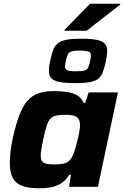

<svg xmlns="http://www.w3.org/2000/svg" viewBox="-20 -1009 670 1037"><path d="M194 8Q138 8 102.5 -4Q67 -16 50 -46Q33 -76 33 -130Q33 -155 36.5 -187Q40 -219 48 -258Q65 -335 84 -385.5Q103 -436 128.5 -465Q154 -494 189 -505.5Q224 -517 271 -517Q308 -517 340 -512.5Q372 -508 396 -494.5Q420 -481 432 -453H440L459 -510H617L509 0H353L363 -65H354Q334 -33 308 -17.5Q282 -2 253 3Q224 8 194 8ZM279 -121Q305 -121 322 -125Q339 -129 350.5 -138Q362 -147 369 -162Q375 -172 381 -189Q387 -206 392 -225.5Q397 -245 402 -265.5Q407 -286 409.5 -304Q412 -322 412 -334Q412 -365 395 -377Q378 -389 334 -389Q303 -389 284 -385Q265 -381 252.5 -368Q240 -355 231.5 -328Q223 -301 213 -255Q207 -225 203.5 -204.5Q200 -184 200 -169Q200 -148 208 -137.5Q216 -127 233 -124Q250 -121 279 -121ZM386 -560Q331 -560 300 -566.5Q269 -573 256.5 -587Q244 -601 244 -624Q244 -635 245.5 -649Q247 -663 251 -679Q258 -714 266.5 -737.5Q275 -761 291.5 -774.5Q308 -788 338 -794Q368 -800 417 -800Q473 -800 503.5 -793.5Q534 -787 546.5 -772.5Q559 -758 559 -735Q559 -724 557 -709.5Q555 -695 552 -678Q544 -644 535.5 -620.5Q527 -597 511 -584Q495 -571 465.5 -565.5Q436 -560 386 -560ZM389 -624Q423 -624 437 -628.5Q451 -633 456.5 -645.5Q462 -658 467 -680Q469 -689 470 -697Q471 -705 471 -711Q471 -725 459 -730Q447 -735 413 -736Q380 -736 365.5 -731Q351 -726 345.5 -713.5Q340 -701 335 -679Q334 -669 332.5 -662Q331 -655 331 -649Q331 -635 343 -629.5Q355 -624 389 -624ZM328 -843 329 -848 466 -989H630L629 -984L448 -843Z"/></svg>

Font: Saira SemiExpanded
Style: Bold Italic
Weight: 700
Width: 6
Italic angle: -12°
Designer: Hector Gatti with collaboration of the Omnibus-Type team
Foundry: Omnibus-Type
Version: Version 1.101